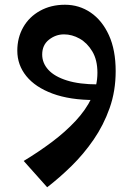

<svg xmlns="http://www.w3.org/2000/svg" viewBox="-20 -419 560 810"><path d="M179 371 80 260Q143 222 199 180Q255 138 298.5 91.5Q342 45 366.5 -6Q391 -57 391 -112Q391 -166 369.5 -202Q348 -238 316 -256Q284 -274 250 -274Q215 -274 186.5 -251.5Q158 -229 158 -189Q158 -153 184 -124.5Q210 -96 262.5 -79.5Q315 -63 393 -63L380 3Q275 3 202 -24Q129 -51 91 -98Q53 -145 53 -205Q53 -260 78 -304Q103 -348 149 -373.5Q195 -399 254 -399Q314 -399 362.5 -366Q411 -333 439.5 -270.5Q468 -208 468 -119Q468 -35 442.5 37Q417 109 375 170Q333 231 282 281Q231 331 179 371Z"/></svg>

Font: Marhey Light
Style: Regular
Weight: 400
Version: Version 1.000